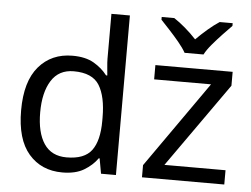

<svg xmlns="http://www.w3.org/2000/svg" viewBox="-53 -833 1192 911"><g transform="rotate(5 542.5 -378.0)"><path d="M275 10Q175 10 115 -59.5Q55 -129 55 -267Q55 -405 115.5 -475.5Q176 -546 276 -546Q338 -546 377.5 -523Q417 -500 442 -467H448Q447 -480 444.5 -505.5Q442 -531 442 -546V-760H530V0H459L446 -72H442Q418 -38 378 -14Q338 10 275 10ZM289 -63Q374 -63 408.5 -109.5Q443 -156 443 -250V-266Q443 -366 410 -419.5Q377 -473 288 -473Q217 -473 181.5 -416.5Q146 -360 146 -265Q146 -169 181.5 -116Q217 -63 289 -63ZM1046 0H654V-58L942 -468H671V-536H1039V-470L755 -68H1046ZM804 -606Q791 -629 769 -655.5Q747 -682 723 -708Q699 -734 681 -753V-766H741Q767 -749 795 -725Q823 -701 848 -674Q875 -701 903 -725Q931 -749 957 -766H1019V-753Q1000 -734 975.5 -708Q951 -682 928.5 -655.5Q906 -629 894 -606Z"/></g></svg>

Font: Noto IKEA Latin
Style: Regular
Weight: 400
Designer: Monotype Design Team
Foundry: Monotype Imaging Inc.
Version: Version 1.0